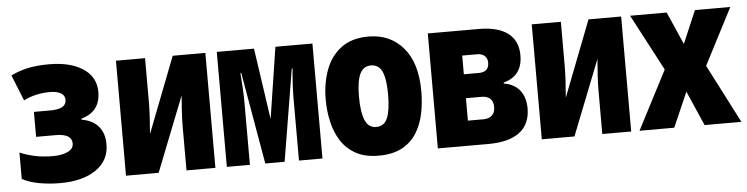

<svg xmlns="http://www.w3.org/2000/svg" viewBox="-40 -737 3580 920"><g transform="rotate(-5 1750.0 -277.0)"><path d="M219 8Q167 8 119 -0.5Q71 -9 36 -28V-155Q71 -140 109.5 -132Q148 -124 195 -124Q239 -124 266.5 -137.5Q294 -151 294 -176Q294 -223 216 -223H122V-343H199Q240 -343 259 -354Q278 -365 278 -388Q278 -409 259 -420Q240 -431 208 -431Q136 -431 80 -402L30 -526Q62 -543 107 -553.5Q152 -564 213 -564Q317 -564 377.5 -523.5Q438 -483 438 -412Q438 -316 346 -291V-286Q399 -277 427 -244.5Q455 -212 455 -159Q455 -80 390.5 -36Q326 8 219 8Z M535 0V-553H675V-349Q675 -310 673 -274.5Q671 -239 667 -189L808 -553H965V0H826V-208Q826 -246 828.5 -283Q831 -320 834 -360L692 0Z M1020 0V-553H1199L1249 -210L1302 -553H1480V0H1367V-296Q1367 -329 1369 -367Q1371 -405 1375 -442H1371L1298 0H1205L1128 -442H1124Q1127 -405 1129 -368Q1131 -331 1131 -295V0Z M1750 10Q1685 10 1641 -14Q1597 -38 1570.5 -79Q1544 -120 1532 -172Q1520 -224 1520 -279Q1520 -358 1544 -422.5Q1568 -487 1619 -525Q1670 -563 1750 -563Q1854 -563 1917 -489.5Q1980 -416 1980 -279Q1980 -225 1969.5 -173.5Q1959 -122 1933.5 -80.5Q1908 -39 1863 -14.5Q1818 10 1750 10ZM1750 -128Q1789 -128 1804.5 -166Q1820 -204 1820 -279Q1820 -352 1804 -388Q1788 -424 1750 -424Q1713 -424 1696.5 -388.5Q1680 -353 1680 -279Q1680 -205 1696.5 -166.5Q1713 -128 1750 -128Z M2035 0V-553H2280Q2372 -553 2420 -516.5Q2468 -480 2468 -410Q2468 -311 2377 -287V-282Q2427 -274 2453.5 -240.5Q2480 -207 2480 -154Q2480 -78 2428.5 -39Q2377 0 2279 0ZM2190 -343H2262Q2311 -343 2311 -389Q2311 -409 2298 -421Q2285 -433 2262 -433H2190ZM2190 -120H2265Q2291 -120 2306 -134Q2321 -148 2321 -173Q2321 -202 2306 -215Q2291 -228 2265 -228H2190Z M2535 0V-553H2675V-349Q2675 -310 2673 -274.5Q2671 -239 2667 -189L2808 -553H2965V0H2826V-208Q2826 -246 2828.5 -283Q2831 -320 2834 -360L2692 0Z M3005 0 3151 -282 3008 -553H3184L3253 -396L3320 -553H3490L3350 -282L3495 0H3318L3245 -167L3172 0Z"/></g></svg>

Font: Noto Sans Mono ExtraCondensed Black
Style: Regular
Weight: 900
Width: 2
Designer: Monotype Design Team
Foundry: Monotype Imaging Inc.
Version: Version 2.014